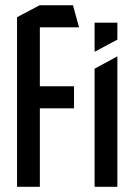

<svg xmlns="http://www.w3.org/2000/svg" viewBox="-20 -721 522 741"><path d="M133.8 -302.9 46.8 -388.1H265.7V-302.9ZM45.8 0V-388.1H46.8L133.8 -302.9V0ZM45.8 -388.1V-654.5L132.8 -700.8H133.8V-388.1ZM133.8 -615.6V-700.8H261.7L284.7 -616.6V-615.6ZM345 0V-455.8L432 -503H433V0ZM345 -521.7V-633.6H433V-568.1L346 -521.7Z"/></svg>

Font: Foldit Thin
Style: Regular
Weight: 100
Designer: Sophia Tai
Foundry: Sophia Tai
Version: Version 1.003